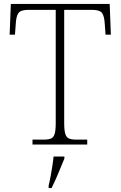

<svg xmlns="http://www.w3.org/2000/svg" viewBox="-20 -734 614 975"><path d="M145 0V-25H201Q226 -25 239 -30.5Q252 -36 257.5 -54Q263 -72 263 -108V-684H125Q85 -684 73.5 -667.5Q62 -651 60 -612L56 -558H29L35 -714H537L543 -558H516L512 -612Q510 -651 498.5 -667.5Q487 -684 447 -684H306V-109Q306 -73 311.5 -54.5Q317 -36 330.5 -30.5Q344 -25 368 -25H423V0ZM227 208Q233 184 237.5 158.5Q242 133 246 108Q250 83 252 61H307V71Q298 92 287 119.5Q276 147 264 174Q252 201 242 221H227Z"/></svg>

Font: Noto Serif Gujarati ExtraLight
Style: Regular
Weight: 250
Version: Version 2.102